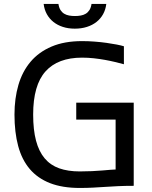

<svg xmlns="http://www.w3.org/2000/svg" viewBox="-20 -933 765 964"><path d="M380.4 -72.3Q412.1 -72.3 441.4 -73.7Q470.7 -75.2 494.4 -77.1Q518.1 -79.1 535.4 -80.6Q552.7 -82 560.5 -82V-332.5H362.8V-417.5H651.4V0Q606 0 571.8 1.7Q537.6 3.4 507.3 5.4Q477.1 7.3 447.3 9Q417.5 10.7 380.4 10.7Q293.5 10.7 231.4 -13.4Q169.4 -37.6 129.6 -84.2Q89.8 -130.9 71.3 -199.7Q52.7 -268.6 52.7 -357.9Q52.7 -439 72.5 -506.6Q92.3 -574.2 133.5 -623Q174.8 -671.9 239 -699.2Q303.2 -726.6 392.1 -726.6Q423.8 -726.6 455.3 -724.1Q486.8 -721.7 514.6 -717.8Q542.5 -713.9 565.2 -709.5Q587.9 -705.1 602.1 -700.7V-610.4Q582.5 -615.7 558.3 -621.6Q534.2 -627.4 507.1 -632.3Q480 -637.2 450.9 -640.4Q421.9 -643.6 392.1 -643.6Q270.5 -643.6 208.5 -574.5Q146.5 -505.4 146.5 -357.9Q146.5 -280.8 160.9 -226.6Q175.3 -172.4 204.3 -137.9Q233.4 -103.5 277.3 -87.9Q321.3 -72.3 380.4 -72.3ZM356.4 -852.5Q371.6 -852.5 385.5 -855Q399.4 -857.4 410.4 -864Q421.4 -870.6 429 -882.3Q436.5 -894 439.5 -913.1H513.7Q510.3 -884.8 497.6 -861.8Q484.9 -838.9 464.4 -822.8Q443.8 -806.6 416.3 -797.9Q388.7 -789.1 355.5 -789.1Q322.8 -789.1 295.7 -797.9Q268.6 -806.6 248.3 -822.8Q228 -838.9 215.3 -861.8Q202.6 -884.8 199.2 -913.1H273.4Q276.4 -894 283.9 -882.3Q291.5 -870.6 302.5 -864Q313.5 -857.4 327.1 -855Q340.8 -852.5 356.4 -852.5Z"/></svg>

Font: Arian AMU
Style: Regular
Weight: 400
Designer: Ruben Hakobyan (Tarumian)
Foundry: Ruben Hakobyan (Tarumian)
Version: Version 4.003